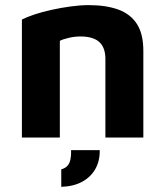

<svg xmlns="http://www.w3.org/2000/svg" viewBox="-20 -540 649 754"><path d="M66 -463.2Q85.1 -473.1 115.8 -483.3Q146.6 -493.5 183.6 -501.6Q220.6 -509.7 258.3 -514.8Q295.9 -519.9 328.1 -519.9Q396.2 -519.9 444.1 -502.6Q492 -485.3 517.5 -446.1Q542.9 -406.8 542.9 -340.4V0H393.9V-309.6Q393.9 -329 388.7 -345.1Q383.5 -361.3 372.2 -372.8Q361 -384.3 342 -390.5Q323.1 -396.8 295.6 -396.8Q273 -396.8 250.2 -391.4Q227.3 -386.1 215 -379.6V0H66ZM220.6 193.7V125Q236.8 120.5 245.1 110.9Q253.5 101.4 256.7 85.7Q259.9 70 259.2 49.7H371.7Q372.4 92.1 354.3 123.8Q336.2 155.6 302.4 173.9Q268.5 192.2 220.6 193.7Z"/></svg>

Font: Maven Pro
Style: Regular
Weight: 400
Designer: Joe Prince
Foundry: Joe Prince
Version: Version 2.103